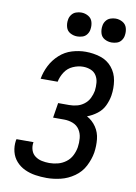

<svg xmlns="http://www.w3.org/2000/svg" viewBox="-103 -1026 782 1100"><g transform="rotate(10 288.0 -476.0)"><path d="M247 8Q287 8 328.5 -2Q370 -12 407 -38Q444 -64 464 -103Q484 -142 491 -182Q497 -222 493 -261Q489 -300 468 -331Q447 -362 414 -380Q444 -391 471 -411.5Q498 -432 512 -461.5Q526 -491 531 -521Q538 -565 531 -608.5Q524 -652 497 -684.5Q470 -717 429 -730Q388 -743 343 -743Q304 -743 264 -731Q224 -719 192 -690Q160 -661 141 -623.5Q122 -586 115 -546H214Q220 -576 237.5 -603Q255 -630 284.5 -643Q314 -656 343 -656Q367 -656 388 -647.5Q409 -639 420.5 -620.5Q432 -602 434 -579Q436 -556 433 -532Q429 -510 418.5 -488.5Q408 -467 388.5 -452Q369 -437 346.5 -431.5Q324 -426 302 -426H238L224 -339H288Q315 -339 339.5 -329.5Q364 -320 378 -298.5Q392 -277 394.5 -250Q397 -223 393 -197Q389 -172 377 -148Q365 -124 343.5 -108Q322 -92 297 -85.5Q272 -79 247 -79Q225 -79 203.5 -83.5Q182 -88 165 -100.5Q148 -113 141 -133.5Q134 -154 137 -176L138 -181H39Q38 -177 37 -173Q32 -139 40 -107.5Q48 -76 69 -52.5Q90 -29 119 -15.5Q148 -2 180.5 3Q213 8 247 8ZM479 -821Q494 -821 509.5 -826Q525 -831 535 -844.5Q545 -858 547 -873Q551 -896 545 -917Q539 -938 520 -949Q501 -960 479 -960Q464 -960 448.5 -954.5Q433 -949 423 -935.5Q413 -922 411 -907Q407 -885 413 -863.5Q419 -842 438 -831.5Q457 -821 479 -821ZM279 -821Q294 -821 309.5 -826Q325 -831 335 -844.5Q345 -858 347 -873Q351 -896 345 -917Q339 -938 320 -949Q301 -960 279 -960Q264 -960 248.5 -954.5Q233 -949 223 -935.5Q213 -922 211 -907Q207 -885 213 -863.5Q219 -842 238 -831.5Q257 -821 279 -821Z"/></g></svg>

Font: Iosevka Sparkle Medium
Style: Italic
Weight: 500
Italic angle: -9°
Designer: Belleve Invis
Foundry: Belleve Invis
Version: Version 4.5.0; ttfautohint (v1.8.3)